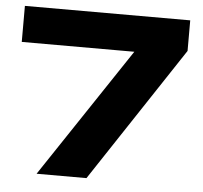

<svg xmlns="http://www.w3.org/2000/svg" viewBox="-50 -723 819 775"><g transform="rotate(5 360.0 -335.5)"><path d="M328.1 0H126L476.1 -524.9H20V-670.9H689.9V-546.9Z"/></g></svg>

Font: Syncopate
Style: Bold
Weight: 700
Designer: Astigmatic (AOETI)
Foundry: Astigmatic (AOETI)
Version: Version 1.001 2011